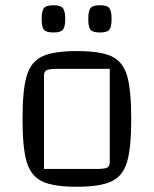

<svg xmlns="http://www.w3.org/2000/svg" viewBox="-20 -704 587 733"><path d="M66 -250Q66 -361 82 -414.5Q98 -468 141 -488.5Q184 -509 273 -509Q363 -509 406 -489Q449 -469 465 -415.5Q481 -362 481 -250Q481 -139 465 -85.5Q449 -32 405.5 -11.5Q362 9 273 9Q184 9 141 -11.5Q98 -32 82 -85.5Q66 -139 66 -250ZM349 -59Q379 -59 389 -64Q399 -69 399 -84V-441H198Q168 -441 158 -436Q148 -431 148 -416V-59ZM139 -632Q139 -662 147.5 -673Q156 -684 184 -684Q211 -684 220 -673Q229 -662 229 -632Q229 -602 220.5 -591Q212 -580 184 -580Q156 -580 147.5 -590.5Q139 -601 139 -632ZM317 -632Q317 -662 325.5 -673Q334 -684 362 -684Q389 -684 397.5 -673Q406 -662 406 -632Q406 -601 397.5 -590.5Q389 -580 362 -580Q334 -580 325.5 -590.5Q317 -601 317 -632Z"/></svg>

Font: Changa Light
Style: Regular
Weight: 300
Designer: Eduardo Rodriguez Tunni
Foundry: Eduardo Rodriguez Tunni
Version: Version 2.002; ttfautohint (v1.5) -l 8 -r 50 -G 110 -x 14 -H